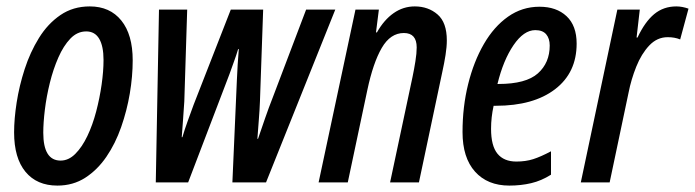

<svg xmlns="http://www.w3.org/2000/svg" viewBox="-20 -569 2168 599"><path d="M159 10Q95 10 59.5 -33Q24 -76 24 -156Q24 -198 32 -249.5Q40 -301 57 -353.5Q74 -406 101.5 -450.5Q129 -495 168.5 -522Q208 -549 260 -549Q323 -549 358.5 -505Q394 -461 394 -381Q394 -331 385 -277.5Q376 -224 358 -172.5Q340 -121 312 -80Q284 -39 246 -14.5Q208 10 159 10ZM169 -68Q194 -68 215 -89Q236 -110 252.5 -144.5Q269 -179 280 -221Q291 -263 297 -305Q303 -347 303 -382Q303 -425 289.5 -448Q276 -471 249 -471Q221 -471 199.5 -448.5Q178 -426 162 -389.5Q146 -353 135.5 -310.5Q125 -268 120 -227Q115 -186 115 -155Q115 -68 169 -68Z M466 0 476 -539H564L555 -253Q553 -223 551 -194.5Q549 -166 547 -141H549Q556 -165 566 -192.5Q576 -220 584 -242L700 -539H801L791 -253Q790 -226 787.5 -195.5Q785 -165 783 -136H785Q796 -168 807 -200Q818 -232 831 -265L935 -539H1026L810 0H705L719 -319Q720 -343 721.5 -367.5Q723 -392 725 -416H723Q717 -396 710 -377Q703 -358 696 -338L567 0Z M974 0 1089 -539H1162L1153 -468H1156Q1178 -507 1208 -528Q1238 -549 1274 -549Q1316 -549 1345 -524Q1374 -499 1374 -443Q1374 -423 1370 -397.5Q1366 -372 1360 -345L1287 0H1197L1267 -329Q1272 -353 1276 -378Q1280 -403 1280 -421Q1280 -466 1240 -466Q1198 -466 1171 -419.5Q1144 -373 1126 -288L1065 0Z M1569 10Q1501 10 1462 -33.5Q1423 -77 1423 -157Q1423 -236 1440.5 -306.5Q1458 -377 1489.5 -431.5Q1521 -486 1565 -517Q1609 -548 1663 -548Q1716 -548 1747.5 -518.5Q1779 -489 1779 -433Q1779 -342 1711.5 -290.5Q1644 -239 1527 -239H1520Q1512 -203 1512 -167Q1512 -114 1532 -89.5Q1552 -65 1591 -65Q1620 -65 1643.5 -72.5Q1667 -80 1699 -97V-24Q1669 -5 1637 2.5Q1605 10 1569 10ZM1535 -307Q1621 -307 1658 -340Q1695 -373 1695 -427Q1695 -449 1684 -462Q1673 -475 1650 -475Q1614 -475 1582 -428Q1550 -381 1532 -307Z M1792 0 1906 -539H1976L1966 -452H1969Q1992 -501 2021 -525Q2050 -549 2090 -549Q2108 -549 2128 -542L2102 -446Q2085 -453 2063 -453Q2030 -453 2005.5 -427Q1981 -401 1965 -361Q1949 -321 1941 -280L1882 0Z"/></svg>

Font: Noto Sans ExtraCondensed Medium
Style: Italic
Weight: 500
Width: 2
Italic angle: -12°
Designer: Monotype Design Team
Foundry: Monotype Imaging Inc.
Version: Version 2.013; ttfautohint (v1.8.4.7-5d5b)